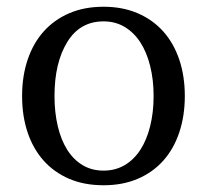

<svg xmlns="http://www.w3.org/2000/svg" viewBox="-20 -532 608 564"><path d="M284.2 -512.2Q339.8 -512.2 384.3 -493.2Q428.7 -474.1 459.5 -439.7Q490.2 -405.3 506.6 -356.9Q522.9 -308.6 522.9 -250Q522.9 -191.9 506.8 -143.6Q490.7 -95.2 460 -60.5Q429.2 -25.9 384.8 -6.8Q340.3 12.2 284.2 12.2Q227.5 12.2 183.1 -6.8Q138.7 -25.9 107.9 -60.5Q77.1 -95.2 61 -143.3Q44.9 -191.4 44.9 -250Q44.9 -308.6 61.3 -356.9Q77.6 -405.3 108.4 -439.7Q139.2 -474.1 183.6 -493.2Q228 -512.2 284.2 -512.2ZM177.7 -408.7Q140.1 -347.7 140.1 -250Q140.1 -201.7 149.7 -161.4Q159.2 -121.1 177.5 -92Q195.8 -63 222.7 -46.9Q249.5 -30.8 284.2 -30.8Q318.8 -30.8 346.2 -46.9Q373.5 -63 392.3 -92Q411.1 -121.1 421.1 -161.4Q431.2 -201.7 431.2 -250Q431.2 -297.9 421.1 -338.1Q411.1 -378.4 392.3 -407.5Q373.5 -436.5 346.2 -452.9Q318.8 -469.2 284.2 -469.2Q214.8 -469.2 177.7 -408.7Z"/></svg>

Font: Amethysta
Style: Regular
Weight: 400
Designer: Konstantin Vinogradov, Alexei Vanyashin
Foundry: Cyreal (www.cyreal.org)
Version: Version 1.003